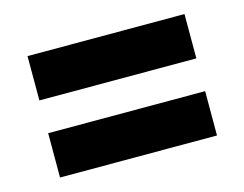

<svg xmlns="http://www.w3.org/2000/svg" viewBox="-58 -558 634 498"><g transform="rotate(-15 259.0 -309.0)"><path d="M470 -146.5H48.5V-265.5H470ZM470 -353.5H48.5V-472.5H470Z"/></g></svg>

Font: Anek Kannada Medium
Style: Bold
Weight: 700
Version: Version 1.003